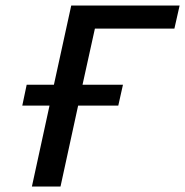

<svg xmlns="http://www.w3.org/2000/svg" viewBox="-20 -678 673 698"><path d="M325 -574 280 -370H427L410 -294H264L200 0H96L160 -294H61L77 -370H176L239 -658H633L614 -574Z"/></svg>

Font: Ysabeau Infant Semibold
Style: Italic
Weight: 600
Italic angle: -12°
Designer: Christian Thalmann (Catharsis Fonts)
Version: Version 0.003